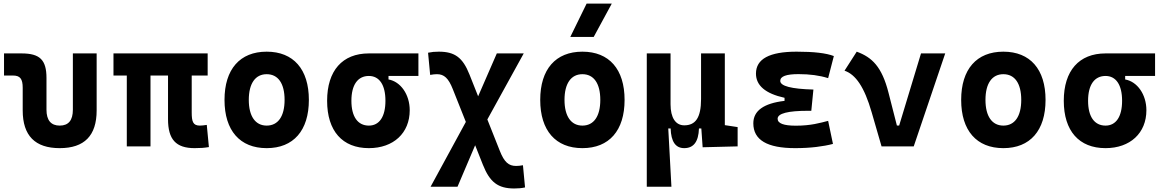

<svg xmlns="http://www.w3.org/2000/svg" viewBox="-20 -815 6485 1069"><path d="M312.5 9.8C449.7 9.8 518.1 -59.6 518.1 -200.2V-517.6H385.7V-204.1C385.7 -145.5 361.8 -115.7 312.5 -115.7C263.7 -115.7 238.8 -145.5 238.8 -204.1V-380.9C238.8 -481.4 202.1 -517.6 100.1 -517.6H2.4V-394.5H51.8C91.8 -394.5 106.4 -376.5 106.4 -326.2V-200.2C106.4 -59.6 175.3 9.8 312.5 9.8Z M1063.5 9.8C1098.1 9.8 1115.7 8.3 1143.1 3.9L1131.3 -119.6C1115.2 -117.2 1104 -115.7 1092.8 -115.7C1054.7 -115.7 1047.4 -137.7 1047.4 -189V-394.5H1136.2V-517.6H611.8V-394.5H686V0H817.9V-394.5H915.5V-151.4C915.5 -38.6 959.5 9.8 1063.5 9.8Z M1464.8 9.8C1613.8 9.8 1699.7 -87.9 1699.7 -258.8C1699.7 -429.7 1613.8 -527.3 1464.8 -527.3C1315.9 -527.3 1230 -429.7 1230 -258.8C1230 -87.9 1315.9 9.8 1464.8 9.8ZM1464.8 -115.7C1401.9 -115.7 1365.2 -167.5 1365.2 -258.8C1365.2 -350.6 1401.9 -401.9 1464.8 -401.9C1528.3 -401.9 1564.5 -350.6 1564.5 -258.8C1564.5 -167.5 1528.3 -115.7 1464.8 -115.7Z M2033.7 9.8C2170.9 9.8 2261.2 -74.2 2261.2 -201.2C2261.2 -289.1 2210.4 -360.8 2143.1 -372.6V-392.1H2309.6V-517.6H2033.7C1886.2 -517.6 1801.3 -421.4 1801.3 -253.9C1801.3 -85.9 1886.2 9.8 2033.7 9.8ZM2033.7 -115.7C1971.7 -115.7 1936.5 -165.5 1936.5 -253.9C1936.5 -342.3 1971.7 -392.1 2033.7 -392.1C2092.3 -392.1 2126 -342.3 2126 -253.9C2126 -165.5 2092.3 -115.7 2033.7 -115.7Z M2843.3 234.4C2862.8 234.4 2884.8 232.9 2903.3 228.5L2891.6 105C2878.9 107.9 2862.3 108.9 2853 108.9C2812 108.9 2787.6 87.4 2763.2 25.9L2693.4 -149.9L2896 -517.6H2746.1L2642.1 -278.8L2593.8 -400.4C2556.6 -494.1 2512.7 -527.3 2423.3 -527.3C2400.4 -527.3 2384.8 -525.9 2363.3 -521.5L2375 -397.9C2391.1 -400.9 2401.9 -401.9 2413.6 -401.9C2452.6 -401.9 2477.1 -379.4 2501 -318.8L2573.7 -136.2L2377.4 224.6H2527.3L2625.5 -6.3L2668.5 102.1C2707 199.2 2752.4 234.4 2843.3 234.4Z M3222.7 9.8C3371.6 9.8 3457.5 -87.9 3457.5 -258.8C3457.5 -429.7 3371.6 -527.3 3222.7 -527.3C3073.7 -527.3 2987.8 -429.7 2987.8 -258.8C2987.8 -87.9 3073.7 9.8 3222.7 9.8ZM3222.7 -115.7C3159.7 -115.7 3123 -167.5 3123 -258.8C3123 -350.6 3159.7 -401.9 3222.7 -401.9C3286.1 -401.9 3322.3 -350.6 3322.3 -258.8C3322.3 -167.5 3286.1 -115.7 3222.7 -115.7ZM3155.3 -609.4H3285.6L3386.2 -794.9H3246.1Z M3789.6 9.8C3842.3 9.8 3869.1 -26.4 3871.6 -99.6H3884.8L3892.1 4.9L4086.9 0V-107.4L4015.6 -118.2V-517.6H3883.3V-263.7C3883.3 -158.2 3851.6 -117.2 3789.6 -117.2C3741.7 -117.2 3713.4 -159.2 3713.4 -234.4V-517.6H3581.1V224.6H3718.3L3700.7 -99.6H3713.9C3716.3 -26.4 3741.2 9.8 3789.6 9.8Z M4407.2 9.8C4492.2 9.8 4563.5 0.5 4617.7 -13.7L4590.8 -142.1C4546.9 -130.9 4495.6 -115.2 4411.1 -115.2C4343.3 -115.2 4309.6 -127.9 4309.6 -153.8C4309.6 -183.6 4366.7 -198.2 4481.4 -198.2H4497.1L4508.8 -316.4C4385.3 -319.8 4324.2 -335.9 4324.2 -364.7C4324.2 -390.1 4357.9 -402.3 4425.8 -402.3C4488.8 -402.3 4543 -395 4590.8 -379.9L4622.6 -502.9C4579.6 -519.5 4511.2 -527.3 4415 -527.3C4264.2 -527.3 4189 -486.8 4189 -405.3C4189 -338.9 4241.7 -293.9 4348.1 -270.5V-253.4C4231.9 -239.7 4174.3 -198.2 4174.3 -128.4C4174.3 -35.6 4251.5 9.8 4407.2 9.8Z M4888.2 0H5067.4L5242.7 -517.6H5107.9L4986.3 -116.2H4973.6L4927.2 -297.9C4890.1 -444.3 4835 -496.1 4750 -527.3L4682.1 -421.4C4744.1 -400.4 4792.5 -330.6 4833 -190.4Z M5566.4 9.8C5715.3 9.8 5801.3 -87.9 5801.3 -258.8C5801.3 -429.7 5715.3 -527.3 5566.4 -527.3C5417.5 -527.3 5331.5 -429.7 5331.5 -258.8C5331.5 -87.9 5417.5 9.8 5566.4 9.8ZM5566.4 -115.7C5503.4 -115.7 5466.8 -167.5 5466.8 -258.8C5466.8 -350.6 5503.4 -401.9 5566.4 -401.9C5629.9 -401.9 5666 -350.6 5666 -258.8C5666 -167.5 5629.9 -115.7 5566.4 -115.7Z M6135.3 9.8C6272.5 9.8 6362.8 -74.2 6362.8 -201.2C6362.8 -289.1 6312 -360.8 6244.6 -372.6V-392.1H6411.1V-517.6H6135.3C5987.8 -517.6 5902.8 -421.4 5902.8 -253.9C5902.8 -85.9 5987.8 9.8 6135.3 9.8ZM6135.3 -115.7C6073.2 -115.7 6038.1 -165.5 6038.1 -253.9C6038.1 -342.3 6073.2 -392.1 6135.3 -392.1C6193.8 -392.1 6227.5 -342.3 6227.5 -253.9C6227.5 -165.5 6193.8 -115.7 6135.3 -115.7Z"/></svg>

Font: Cascadia Code
Style: Bold
Weight: 700
Monospace: yes
Designer: Aaron Bell
Foundry: Saja Typeworks
Version: Version 2404.023